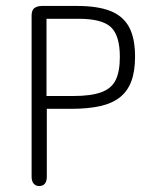

<svg xmlns="http://www.w3.org/2000/svg" viewBox="-20 -616 524 644"><path d="M137 -251H219Q275 -251 315.5 -260Q356 -269 382 -289.5Q408 -310 420.5 -343.5Q433 -377 433 -426Q433 -489 412.5 -526Q392 -563 349.5 -579.5Q307 -596 239 -596H121Q105 -596 95.5 -589Q86 -582 86 -564V-23Q86 -8 93 0Q100 8 111 8Q124 8 130.5 0Q137 -8 137 -23ZM136 -294V-553H244Q322 -553 352 -525Q382 -497 382 -425Q382 -376 368 -347.5Q354 -319 319.5 -306.5Q285 -294 226 -294Z"/></svg>

Font: Beiruti Light
Style: Regular
Weight: 300
Designer: Arlette Boutros
Foundry: Boutros
Version: Version 1.41